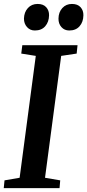

<svg xmlns="http://www.w3.org/2000/svg" viewBox="-24 -978 454 998"><path d="M-4.5 0 -0.5 -40.5 78 -54 162 -687.5 86.5 -699.5 92 -743H379L374.5 -699.5L294 -687.5L210 -54L289 -40.5L285.5 0ZM157 -819.5Q132.5 -819.5 116.5 -837.2Q100.5 -855 100.5 -881.5Q101.5 -915 121 -936.2Q140.5 -957.5 171.5 -957.5Q201 -957.5 216.2 -940.5Q231.5 -923.5 231 -898.5Q230.5 -864 211.2 -841.8Q192 -819.5 157 -819.5ZM336 -819.5Q311 -819.5 295.2 -837.2Q279.5 -855 280 -881.5Q280.5 -915 300 -936.2Q319.5 -957.5 350 -957.5Q379.5 -957.5 394.8 -940.5Q410 -923.5 409.5 -898.5Q409 -864 389.8 -841.8Q370.5 -819.5 336 -819.5Z"/></svg>

Font: Merriweather 36pt SemiBold
Style: Italic
Weight: 600
Italic angle: -7.8°
Version: Version 2.101